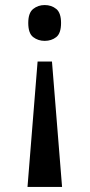

<svg xmlns="http://www.w3.org/2000/svg" viewBox="-20 -561 355 761"><path d="M157 -541Q184 -541 203 -525.5Q222 -510 222 -470Q222 -429 203 -414Q184 -399 157 -399Q131 -399 111.5 -414Q92 -429 92 -470Q92 -510 111.5 -525.5Q131 -541 157 -541ZM186 -317 226 180H89L129 -317Z"/></svg>

Font: Noto Serif Myanmar Cond SemBd
Style: Regular
Weight: 600
Width: 3
Designer: Ben Mitchell and the Monotype Design Team
Foundry: Monotype Imaging Inc.
Version: Version 2.106; ttfautohint (v1.8.4.7-5d5b)